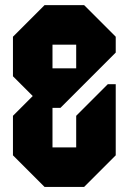

<svg xmlns="http://www.w3.org/2000/svg" viewBox="-20 -739 509 759"><path d="M281.2 -562.5H187.5V-468.8H281.2ZM281.2 -281.2 406.2 -406.2H437.5V-125L312.5 0H156.2L31.2 -125V-281.2L109.4 -359.4L31.2 -437.5V-593.8L156.2 -718.8H312.5L437.5 -593.8V-531.2L218.8 -312.5H187.5V-156.2H281.2Z"/></svg>

Font: Signwood
Style: Regular
Weight: 400
Designer: GGBotNet
Foundry: GGBotNet
Version: 0.95